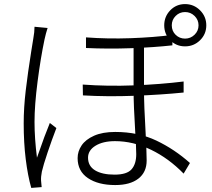

<svg xmlns="http://www.w3.org/2000/svg" viewBox="-20 -874 1040 940"><path d="M685 -434Q685 -358 693 -222Q695 -183 696.5 -149Q698 -115 698 -88Q698 -31 657.5 0.5Q617 32 544 32Q461 32 410.5 -2Q360 -36 360 -100Q360 -133 379.5 -162Q399 -191 440.5 -209.5Q482 -228 544 -228Q657 -228 746 -185.5Q835 -143 910 -76L879 -24Q806 -99 719 -141Q632 -183 543 -183Q484 -183 447.5 -160.5Q411 -138 411 -102Q411 -61 445.5 -40Q480 -19 541 -19Q601 -19 624 -45Q647 -71 647 -119Q647 -139 645.5 -167Q644 -195 642 -229Q634 -359 634 -431V-663H685ZM879 -475V-421Q770 -410 637.5 -405Q505 -400 386 -407L385 -460Q507 -451 636 -456Q765 -461 879 -475ZM824 -703V-652Q734 -642 621 -638Q508 -634 401 -639V-691Q507 -683 619.5 -687Q732 -691 824 -703ZM198 -681Q179 -591 164 -475Q149 -359 149 -277Q149 -197 161 -102L197 -203L224 -272L256 -247Q234 -190 213 -127.5Q192 -65 185 -34Q180 -9 181 10Q181 15 184 42L133 46Q116 -14 106 -94.5Q96 -175 96 -270Q96 -346 106 -431Q116 -516 133 -623L143 -685Q149 -717 149 -743L213 -737Q209 -725 205 -710Q201 -695 198 -681ZM886 -685Q913 -685 932.5 -704Q952 -723 952 -750Q952 -777 932.5 -796Q913 -815 886 -815Q859 -815 840 -796Q821 -777 821 -750Q821 -722 840 -703.5Q859 -685 886 -685ZM886 -854Q929 -854 959.5 -823.5Q990 -793 990 -750Q990 -707 959.5 -677Q929 -647 886 -647Q843 -647 813.5 -677Q784 -707 784 -750Q784 -793 813.5 -823.5Q843 -854 886 -854Z"/></svg>

Font: 寒蝉端黑体 Light
Style: Regular
Weight: 300
Designer: ChillDuanSans {Warren2060}; 
Source Han Sans {Ryoko NISHIZUKA 西塚涼子 (kana, bopomofo & ideographs); Paul D. Hunt (Latin, G
Foundry: ChillType&Adobe
Version: Version 1.300;Glyphs 3.3 (3306)